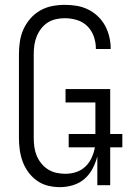

<svg xmlns="http://www.w3.org/2000/svg" viewBox="-20 -763 540 791"><path d="M227 8Q202 8 177.5 2Q153 -4 132.5 -18.5Q112 -33 97 -53.5Q82 -74 73.5 -97Q65 -120 61.5 -145Q58 -170 58 -195V-540Q58 -566 62 -592.5Q66 -619 77 -643Q88 -667 105.5 -687Q123 -707 146 -720Q169 -733 195 -738Q221 -743 247 -743Q272 -743 296 -739Q320 -735 342 -724.5Q364 -714 382.5 -696.5Q401 -679 412.5 -658Q424 -637 430 -612.5Q436 -588 436 -564V-561H375V-563Q375 -588 366.5 -612.5Q358 -637 340 -655Q322 -673 297 -680.5Q272 -688 247 -688Q229 -688 210.5 -684Q192 -680 176.5 -670Q161 -660 149.5 -645Q138 -630 131 -612.5Q124 -595 121.5 -577Q119 -559 119 -540V-195Q119 -176 121.5 -157.5Q124 -139 131 -122Q138 -105 150 -90Q162 -75 178 -65Q194 -55 212.5 -51Q231 -47 249 -47Q272 -47 293.5 -54Q315 -61 331.5 -76.5Q348 -92 357.5 -113Q367 -134 371 -156H263V-211H373V-341H250V-396H434V-211H484V-156H434V0H381V-119Q374 -92 361 -67.5Q348 -43 327.5 -25.5Q307 -8 280.5 0Q254 8 227 8Z"/></svg>

Font: Iosevka Curly Light
Style: Regular
Weight: 300
Monospace: yes
Designer: Belleve Invis
Foundry: Belleve Invis
Version: Version 22.1.2; ttfautohint (v1.8.4)